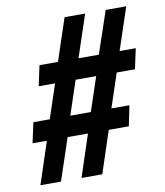

<svg xmlns="http://www.w3.org/2000/svg" viewBox="-79 -753 704 819"><g transform="rotate(-10 273.5 -344.0)"><path d="M30 0 90 -182H28L47 -270H118L167 -417H96L115 -505H195L256 -688H345L284 -505H372L434 -688H523L462 -505H532L513 -417H434L385 -270H463L445 -182H358L298 0H208L268 -182H180L119 0ZM207 -270H296L345 -417H256Z"/></g></svg>

Font: Saira Condensed
Style: Bold Italic
Weight: 700
Width: 3
Italic angle: -12°
Designer: Hector Gatti with collaboration of the Omnibus-Type team
Foundry: Omnibus-Type
Version: Version 1.101